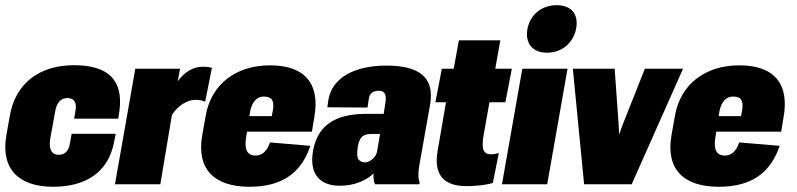

<svg xmlns="http://www.w3.org/2000/svg" viewBox="-39 -712 3080 742"><path d="M166 9.8C296.4 9.8 379.4 -49.3 401.4 -160.6L408.2 -194.8H237.8L231.4 -158.7C227.1 -130.9 213.9 -113.8 188 -113.8C160.2 -113.8 149.4 -134.8 154.8 -173.8L173.3 -276.4C178.7 -313.5 194.3 -333 221.7 -333C247.6 -333 257.3 -315.4 253.4 -288.1L247.6 -253.4H418L422.9 -286.6C437 -400.4 381.8 -460 246.6 -460C115.7 -460 21 -392.1 -1 -264.6L-14.2 -190.4C-37.6 -59.6 33.2 9.8 166 9.8Z M405.3 0H580.6L625.5 -268.1C649.4 -305.2 686.5 -326.2 715.8 -326.2C732.9 -326.2 745.6 -323.2 753.9 -318.8L779.8 -449.2C777.8 -450.7 773.4 -451.7 767.1 -452.6C760.3 -453.6 752.4 -454.1 743.2 -454.1C705.6 -454.1 669.9 -429.7 647.9 -397.9L656.7 -446.3H483.9Z M925.3 9.8C1052.7 9.8 1125.5 -44.9 1160.6 -148.4L1004.4 -161.6C992.2 -125 971.2 -110.8 949.2 -110.8C916.5 -110.8 905.3 -133.8 911.6 -177.2L915.5 -203.1H1166.5L1175.3 -257.3C1198.7 -383.8 1143.6 -459.5 1004.9 -459.5C874 -459.5 777.3 -387.7 755.9 -264.6L742.7 -190.4C719.2 -58.1 789.1 9.8 925.3 9.8ZM924.8 -263.2 928.2 -283.7C934.6 -314.5 951.7 -338.9 979.5 -338.9C1013.2 -338.9 1020.5 -321.8 1016.1 -289.1L1011.2 -263.2Z M1274.9 5.9C1335 5.9 1381.8 -18.6 1404.8 -42C1403.3 -26.9 1404.8 -11.2 1410.2 0H1581.5L1583 -6.3C1576.7 -22.5 1576.2 -43.9 1581.5 -73.2L1623 -307.1C1642.1 -414.6 1579.1 -458.5 1454.6 -458.5C1328.1 -458.5 1244.1 -410.2 1230 -325.7L1226.1 -297.4L1381.3 -296.4L1386.2 -329.6C1388.7 -351.6 1403.3 -361.3 1425.3 -361.3C1446.3 -361.3 1454.6 -348.1 1451.2 -320.8L1443.8 -272H1376C1247.6 -272 1188 -220.7 1170.9 -130.4C1154.8 -38.6 1197.3 5.9 1274.9 5.9ZM1371.1 -84.5C1361.8 -84.5 1354 -87.9 1347.7 -94.2C1341.3 -100.6 1339.8 -116.7 1343.3 -142.6C1350.6 -189.9 1371.1 -194.3 1399.9 -194.3H1429.7L1418.5 -127.9C1415 -104 1390.6 -84.5 1371.1 -84.5Z M1763.2 7.3C1809.6 7.3 1846.2 1 1865.7 -4.9L1888.7 -120.6C1877.4 -117.2 1869.6 -115.7 1856 -115.7C1843.8 -115.7 1835.4 -120.6 1830.6 -129.9C1825.7 -139.2 1825.2 -156.2 1828.6 -182.1L1852.5 -316.9H1914.1L1939 -446.3H1875L1894.5 -556.2H1734.4L1714.4 -446.3H1668.5L1643.6 -316.9H1684.6L1652.3 -129.4C1636.2 -37.6 1674.8 7.3 1763.2 7.3Z M1900.9 0H2075.7L2154.3 -446.3H1979.5ZM2075.2 -508.3C2136.2 -508.3 2177.7 -550.3 2187.5 -601.1C2197.3 -653.8 2172.9 -691.9 2111.8 -691.9C2050.8 -691.9 2009.3 -651.9 1999.5 -601.1C1989.7 -550.3 2014.2 -508.3 2075.2 -508.3Z M2218.3 0H2402.3L2600.6 -446.3H2453.1L2368.2 -232.4L2361.8 -215.3C2359.4 -209 2356.9 -201.7 2355 -193.8H2354L2352.5 -215.3C2352.1 -221.7 2351.6 -227.5 2351.6 -233.4L2336.4 -446.3H2174.8Z M2738.8 9.8C2866.2 9.8 2939 -44.9 2974.1 -148.4L2817.9 -161.6C2805.7 -125 2784.7 -110.8 2762.7 -110.8C2730 -110.8 2718.8 -133.8 2725.1 -177.2L2729 -203.1H2980L2988.8 -257.3C3012.2 -383.8 2957 -459.5 2818.4 -459.5C2687.5 -459.5 2590.8 -387.7 2569.3 -264.6L2556.2 -190.4C2532.7 -58.1 2602.5 9.8 2738.8 9.8ZM2738.3 -263.2 2741.7 -283.7C2748 -314.5 2765.1 -338.9 2793 -338.9C2826.7 -338.9 2834 -321.8 2829.6 -289.1L2824.7 -263.2Z"/></svg>

Font: Roboto Flex Super Cond Black
Style: Italic
Weight: 900
Width: 3
Italic angle: -10°
Designer: Berlow after Robertson
Foundry: Google
Version: Version 3.200;Glyphs 3.3 (3311)